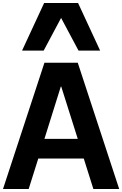

<svg xmlns="http://www.w3.org/2000/svg" viewBox="-22 -1259 814 1279"><path d="M-2 0 274 -841H496L772 0H600L536 -203H233L169 0ZM274 -334H496L386 -682H383ZM501 -922 332 -1239H498L645 -922ZM125 -922 272 -1239H438L269 -922Z"/></svg>

Font: Matangi Black
Style: Regular
Weight: 900
Designer: Prashant Pant
Foundry: The Graphic Ant
Version: Version 3.002